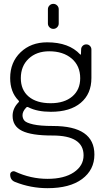

<svg xmlns="http://www.w3.org/2000/svg" viewBox="-20 -777 547 1004"><path d="M88.9 -368.2Q88.9 -306.6 129.9 -272Q170.9 -237.3 245.1 -237.3Q316.4 -237.3 357.9 -272.5Q399.4 -307.6 399.4 -368.2Q399.4 -432.6 355 -470.7Q310.5 -508.8 237.3 -508.8Q170.9 -508.8 129.9 -470.2Q88.9 -431.6 88.9 -368.2ZM417 35.2Q417 -68.4 254.9 -68.4Q253.9 -68.4 252 -68.4Q144.5 -68.4 95.2 -92.8Q45.9 -117.2 45.9 -170.9Q45.9 -210.9 77.1 -242.2Q82 -247.1 76.2 -252Q33.2 -295.9 33.2 -369.1Q33.2 -451.2 87.4 -503.4Q141.6 -555.7 226.6 -555.7Q340.8 -555.7 399.4 -492.2Q400.4 -491.2 401.9 -491.7Q403.3 -492.2 403.3 -494.1L404.3 -518.6Q404.3 -529.3 412.1 -537.1Q419.9 -544.9 431.2 -544.9Q442.4 -544.9 450.2 -537.1Q458 -529.3 458 -517.6V-369.1Q458 -286.1 402.3 -239.3Q346.7 -192.4 246.1 -192.4Q174.8 -192.4 128.9 -215.8Q122.1 -219.7 117.2 -214.8Q97.7 -194.3 97.7 -174.8Q97.7 -158.2 107.4 -146.5Q117.2 -134.8 153.8 -126.5Q190.4 -118.2 256.8 -118.2Q473.6 -118.2 473.6 31.2Q473.6 111.3 409.2 159.2Q344.7 207 228.5 207Q140.6 207 59.6 174.8Q33.2 165 33.2 135.7Q33.2 126 41.5 121.1Q49.8 116.2 58.6 120.1Q140.6 158.2 228.5 158.2Q315.4 158.2 366.2 124Q417 89.8 417 35.2ZM230.5 -654.3V-728.5Q230.5 -740.2 238.8 -748.5Q247.1 -756.8 258.8 -756.8Q270.5 -756.8 278.8 -748.5Q287.1 -740.2 287.1 -728.5V-654.3Q287.1 -642.6 278.8 -634.3Q270.5 -626 258.8 -626Q247.1 -626 238.8 -634.3Q230.5 -642.6 230.5 -654.3Z"/></svg>

Font: Gen Jyuu Gothic Light
Style: Regular
Weight: 200
Designer: [Source Han Sans]
Ryoko NISHIZUKA  (kana & ideographs); Paul D. Hunt (Latin, Greek & Cyrillic); Wenlong ZHANG  (bopomofo
Version: Version 1.002.20150607